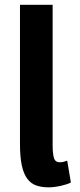

<svg xmlns="http://www.w3.org/2000/svg" viewBox="-20 -782 337 812"><path d="M64.5 -761.7H202.6V-169.4Q202.6 -132.8 208 -114.3Q213.4 -95.7 232.9 -95.7Q242.2 -95.7 249.8 -97.9Q257.3 -100.1 264.2 -102.5L279.8 -10.3Q272.9 -6.3 261.7 -2.7Q250.5 1 237.5 3.9Q224.6 6.8 210.9 8.5Q197.3 10.3 185.5 10.3Q156.2 10.3 133.5 2.4Q110.8 -5.4 95.5 -25.9Q80.1 -46.4 72.3 -82Q64.5 -117.7 64.5 -173.3Z"/></svg>

Font: Ufes Sans
Style: Bold
Weight: 700
Designer: Ricardo Esteves & Filipe Motta
Foundry: ProDesignUfes - Ricardo Esteves, Filipe Motta (This is a derivative work, based on Roboto family, by Christian Robertson
Version: Version 2.0